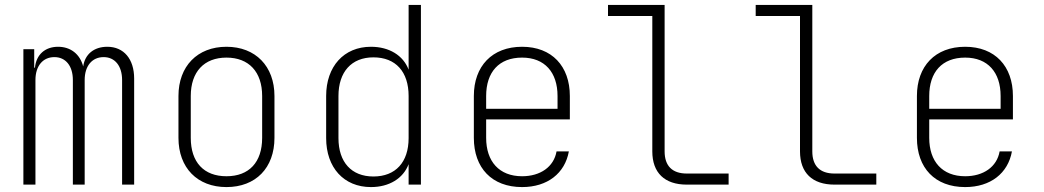

<svg xmlns="http://www.w3.org/2000/svg" viewBox="-20 -750 4240 780"><path d="M75 0H124V-425C124 -482 154 -518 201 -518C247 -518 276 -482 276 -425V0H324V-425C324 -482 354 -518 401 -518C447 -518 476 -482 476 -425V0H525V-431C525 -510 483 -560 416 -560C362 -560 325 -530 318 -480C305 -530 267 -560 216 -560C163 -560 127 -528 122 -475H119V-550H75Z M900 10C1019 10 1095 -68 1095 -190V-360C1095 -481 1018 -560 900 -560C782 -560 705 -481 705 -360V-190C705 -68 782 10 900 10ZM900 -34C808 -34 755 -91 755 -190V-360C755 -458 809 -516 900 -516C991 -516 1045 -458 1045 -360V-190C1045 -91 992 -34 900 -34Z M1487 10C1561 10 1618 -25 1640 -83V0H1690V-730H1640V-467C1618 -525 1561 -560 1487 -560C1377 -560 1305 -480 1305 -360V-189C1305 -69 1377 10 1487 10ZM1497 -33C1408 -33 1355 -91 1355 -189V-360C1355 -458 1408 -517 1497 -517C1588 -517 1640 -458 1640 -360V-189C1640 -91 1587 -33 1497 -33Z M2101 10C2204 10 2275 -46 2291 -135H2241C2230 -72 2175 -34 2101 -34C2008 -34 1955 -94 1955 -190V-265H2295V-360C2295 -481 2222 -560 2101 -560C1979 -560 1905 -481 1905 -360V-190C1905 -68 1978 10 2101 10ZM1955 -308V-360C1955 -457 2007 -516 2101 -516C2193 -516 2245 -456 2245 -360V-308Z M2770 0H2940V-45H2770C2711 -45 2680 -76 2680 -135V-730H2450V-685H2630V-135C2630 -48 2680 0 2770 0Z M3370 0H3540V-45H3370C3311 -45 3280 -76 3280 -135V-730H3050V-685H3230V-135C3230 -48 3280 0 3370 0Z M3901 10C4004 10 4075 -46 4091 -135H4041C4030 -72 3975 -34 3901 -34C3808 -34 3755 -94 3755 -190V-265H4095V-360C4095 -481 4022 -560 3901 -560C3779 -560 3705 -481 3705 -360V-190C3705 -68 3778 10 3901 10ZM3755 -308V-360C3755 -457 3807 -516 3901 -516C3993 -516 4045 -456 4045 -360V-308Z"/></svg>

Font: JetBrains Mono Thin
Style: Regular
Weight: 100
Monospace: yes
Designer: Philipp Nurullin, Konstantin Bulenkov
Foundry: JetBrains
Version: Version 2.305